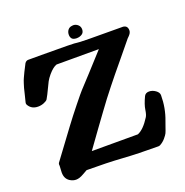

<svg xmlns="http://www.w3.org/2000/svg" viewBox="-148 -965 1074 1116"><g transform="rotate(-20 389.5 -407.0)"><path d="M465.8 -792Q465.8 -772.5 451.7 -763.2Q437.5 -753.9 418.9 -753.9H416Q398.4 -754.9 390.6 -762.7Q381.8 -772.5 381.8 -788.1Q381.8 -805.7 391.6 -817.9Q401.4 -830.1 418 -831.1Q418.9 -831.1 420.9 -831.5Q422.9 -832 423.8 -832Q440.4 -832 453.1 -820.8Q465.8 -809.6 465.8 -792ZM694.3 -724.6Q721.7 -721.7 721.7 -692.4Q721.7 -683.6 717.3 -675.8Q712.9 -668 705.1 -660.2Q697.3 -652.3 696.3 -651.4Q668 -616.2 617.7 -555.7Q567.4 -495.1 555.2 -480Q543 -464.8 509.3 -422.9Q475.6 -380.9 462.4 -362.8Q449.2 -344.7 416.5 -300.8Q383.8 -256.8 354.5 -215.8Q325.2 -174.8 276.4 -107.4H561.5Q599.6 -123 637.7 -183.6Q646.5 -196.3 650.9 -227.1Q655.3 -257.8 676.8 -302.7Q685.5 -319.3 707 -319.3Q727.5 -319.3 746.6 -305.7Q765.6 -292 765.6 -275.4Q765.6 -196.3 738.3 -125Q736.3 -121.1 727.5 -94.7Q718.8 -68.4 713.9 -58.1Q709 -47.9 694.8 -31.2Q680.7 -14.6 661.1 -3.9Q655.3 -1 649.4 -1Q523.4 -1 430.2 -7.3Q336.9 -13.7 210 -13.7Q209 -13.7 182.1 2Q155.3 17.6 134.8 17.6Q115.2 17.6 96.7 5.9Q69.3 -11.7 69.3 -49.8Q69.3 -57.6 70.3 -70.8Q71.3 -84 71.3 -87.9V-93.8Q69.3 -104.5 76.2 -112.3Q168 -236.3 204.6 -285.6Q241.2 -335 287.1 -392.1Q333 -449.2 342.8 -459.5Q352.5 -469.7 413.6 -536.1Q474.6 -602.5 517.6 -650.4H255.9Q232.4 -642.6 204.1 -609.4Q188.5 -590.8 179.7 -574.7Q170.9 -558.6 158.7 -531.7Q146.5 -504.9 131.8 -479.5Q127 -471.7 109.4 -464.4Q91.8 -457 72.3 -457Q33.2 -457 14.6 -487.3Q8.8 -496.1 11.7 -505.9Q16.6 -523.4 22.9 -550.8Q29.3 -578.1 31.7 -586.9Q34.2 -595.7 39.6 -612.8Q44.9 -629.9 50.8 -642.6Q56.6 -655.3 65.4 -673.8Q74.2 -692.4 88.9 -719.7Q97.7 -732.4 110.4 -732.4H192.4Q402.3 -732.4 410.6 -728.5Q418.9 -724.6 694.3 -724.6Z"/></g></svg>

Font: Essays1743
Style: Bold
Weight: 700
Designer: Based on the typeface in a 1743 English translation of the essays of Montaigne.  PostScript/TrueType font designed by Jo
Version: Version 002.100